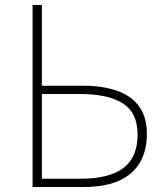

<svg xmlns="http://www.w3.org/2000/svg" viewBox="-20 -746 661 766"><path d="M110 0V-726H147V-404H311Q389 -404 446.5 -384Q504 -364 535 -321.5Q566 -279 566 -212Q566 -143 537 -95.5Q508 -48 452.5 -24Q397 0 316 0ZM147 -33H302Q415 -33 472 -75.5Q529 -118 529 -210Q529 -295 471 -333Q413 -371 298 -371H147Z"/></svg>

Font: Noto Sans TC Thin
Style: Regular
Weight: 100
Designer: Ryoko NISHIZUKA 西塚涼子 (kana, bopomofo & ideographs); Paul D. Hunt (Latin, Greek & Cyrillic); Sandoll Communications 산돌커뮤니
Foundry: Adobe
Version: Version 2.004-H2;hotconv 1.0.118;makeotfexe 2.5.65603